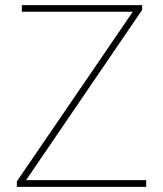

<svg xmlns="http://www.w3.org/2000/svg" viewBox="-20 -731 638 751"><path d="M551.8 -26.4V0H54.2H45.9V-21.5L499.5 -685.1H65.4V-710.9H523.4H536.1V-692.4L82 -26.4Z"/></svg>

Font: Heebo Thin
Style: Regular
Weight: 250
Designer: Oded Ezer
Foundry: Meir Sadan
Version: Version 2.001; ttfautohint (v1.5.14-ce02) -l 8 -r 50 -G 200 